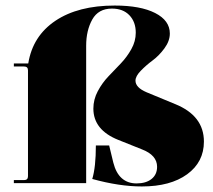

<svg xmlns="http://www.w3.org/2000/svg" viewBox="-20 -661 767 693"><path d="M492 12Q411 12 313 -15Q326 -58 326 -136H374L389 -74Q408 1 473 1Q507 1 527 -15Q547 -31 547 -59Q547 -101 492 -122L407 -156Q317 -192 317 -269Q317 -302 333 -332Q349 -362 371.5 -385.5Q394 -409 416 -432Q438 -455 454 -483.5Q470 -512 470 -543Q470 -582 447 -606Q424 -630 384 -630Q335 -630 313 -590.5Q291 -551 291 -496V0H30V-11H67Q81 -11 81 -25V-407Q81 -421 67 -421H30V-432H82Q98 -531 180 -586Q262 -641 394 -641Q487 -641 540 -614Q593 -587 593 -540Q593 -513 573.5 -486.5Q554 -460 531 -443Q508 -426 488.5 -406Q469 -386 469 -370Q469 -345 509 -328L613 -285Q716 -243 716 -150Q716 -76 655.5 -32Q595 12 492 12Z"/></svg>

Font: Arapey Black-Display
Style: Regular
Weight: 900
Designer: Eduardo Rodriguez Tunni
Foundry: Eduardo Rodriguez Tunni
Version: Version 4.000